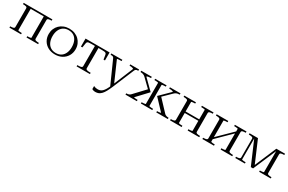

<svg xmlns="http://www.w3.org/2000/svg" viewBox="153 -1880 5206 3466"><g transform="rotate(30 2755.5 -147.5)"><path d="M120 -64V-452Q120 -475 97 -482Q74 -489 40 -489H32V-516H195V-39Q195 -36 206 -33Q217 -30 233.5 -28.5Q250 -27 266 -27H274V0H32V-27H40Q74 -27 97 -34.5Q120 -42 120 -64ZM468 -40V-516H630V-489H622Q588 -489 565 -482Q542 -475 542 -452V-64Q542 -42 565 -34.5Q588 -27 622 -27H630V0H388V-27H396Q411 -27 428 -28.5Q445 -30 456.5 -33Q468 -36 468 -40ZM161 -485V-516H509V-485Z M1263 -257Q1263 -180 1227 -119.5Q1191 -59 1128 -24.5Q1065 10 983 10Q902 10 838 -24.5Q774 -59 738.5 -119.5Q703 -180 703 -257Q703 -315 723.5 -364Q744 -413 781.5 -449.5Q819 -486 870 -506Q921 -526 983 -526Q1044 -526 1095.5 -506Q1147 -486 1184.5 -449.5Q1222 -413 1242.5 -364Q1263 -315 1263 -257ZM782 -257Q782 -187 805.5 -133.5Q829 -80 874 -50.5Q919 -21 983 -21Q1048 -21 1092.5 -50.5Q1137 -80 1160.5 -133.5Q1184 -187 1184 -257Q1184 -328 1160.5 -382Q1137 -436 1092.5 -465.5Q1048 -495 983 -495Q919 -495 874 -465Q829 -435 805.5 -381.5Q782 -328 782 -257Z M1571 -485V-516H1822V-349H1792L1778 -438Q1775 -458 1765.5 -468.5Q1756 -479 1736.5 -482Q1717 -485 1681 -485ZM1570 -485H1461Q1426 -485 1406 -482Q1386 -479 1377 -468.5Q1368 -458 1365 -438L1351 -349H1321V-516H1570ZM1608 -64Q1608 -42 1631 -34.5Q1654 -27 1688 -27H1710V0H1432V-27H1454Q1488 -27 1511 -34.5Q1534 -42 1534 -64V-516H1608Z M2185 -47 2172 -18 2144 22 1929 -459Q1923 -472 1914.5 -478.5Q1906 -485 1892.5 -487Q1879 -489 1861 -489H1858V-516H2088V-489H2086Q2066 -489 2045 -488Q2024 -487 2009.5 -485.5Q1995 -484 1995 -480ZM2182 -8Q2154 57 2129 103Q2104 149 2077.5 177Q2051 205 2021.5 218Q1992 231 1956 231Q1931 231 1912 225.5Q1893 220 1883 213V148Q1888 150 1898.5 155Q1909 160 1926 164Q1943 168 1965 168Q1992 168 2015 161Q2038 154 2060.5 133.5Q2083 113 2106.5 73.5Q2130 34 2156 -30L2168 -57L2337 -467Q2337 -474 2325 -479Q2313 -484 2294.5 -487Q2276 -490 2256 -490H2253V-516H2437V-489H2435Q2418 -489 2404.5 -485.5Q2391 -482 2381.5 -473Q2372 -464 2366 -449Z M3334 0H3093V-27H3098Q3111 -27 3128.5 -28Q3146 -29 3159 -32Q3172 -35 3172 -37L2960 -262V-267L3165 -469Q3165 -476 3153.5 -480Q3142 -484 3125 -486.5Q3108 -489 3089 -489H3080V-516H3300V-489H3295Q3277 -489 3258.5 -485.5Q3240 -482 3222.5 -472.5Q3205 -463 3188 -446L3011 -273L3019 -300L3243 -62Q3256 -48 3269.5 -41Q3283 -34 3297.5 -30.5Q3312 -27 3328 -27H3334ZM2451 0V-27H2457Q2473 -27 2488 -30Q2503 -33 2516.5 -40.5Q2530 -48 2543 -62L2767 -300L2768 -273L2590 -446Q2574 -463 2557 -472Q2540 -481 2522 -485Q2504 -489 2486 -489H2482V-516H2702V-489H2693Q2674 -489 2656.5 -486.5Q2639 -484 2628 -480Q2617 -476 2616 -469L2821 -267V-262L2610 -37Q2610 -34 2622.5 -31.5Q2635 -29 2653 -28Q2671 -27 2683 -27H2688V0ZM2772 -489V-516H3010V-489H3000Q2984 -489 2967.5 -487.5Q2951 -486 2939.5 -483.5Q2928 -481 2928 -477V-39Q2928 -35 2939.5 -32.5Q2951 -30 2967.5 -28.5Q2984 -27 3000 -27H3010V0H2772V-27H2782Q2798 -27 2814.5 -28.5Q2831 -30 2842.5 -32.5Q2854 -35 2854 -39V-477Q2854 -481 2842.5 -483.5Q2831 -486 2814.5 -487.5Q2798 -489 2782 -489Z M3468 -64V-452Q3468 -475 3445 -482Q3422 -489 3388 -489H3380V-516H3622V-489H3614Q3598 -489 3581.5 -487.5Q3565 -486 3554 -483.5Q3543 -481 3543 -477V-39Q3543 -36 3554 -33Q3565 -30 3581.5 -28.5Q3598 -27 3614 -27H3622V0H3380V-27H3388Q3422 -27 3445 -34.5Q3468 -42 3468 -64ZM3827 -39V-477Q3827 -482 3815.5 -484Q3804 -486 3787 -487.5Q3770 -489 3756 -489H3747V-516H3989V-489H3981Q3947 -489 3924.5 -482Q3902 -475 3902 -452V-64Q3902 -42 3924.5 -34.5Q3947 -27 3981 -27H3989V0H3747V-27H3756Q3770 -27 3787 -28.5Q3804 -30 3815.5 -33Q3827 -36 3827 -39ZM3510 -248V-279H3861V-248Z M4142 -64V-452Q4142 -475 4119.5 -482Q4097 -489 4062 -489H4054V-516H4296V-489H4288Q4272 -489 4255.5 -487.5Q4239 -486 4228 -483.5Q4217 -481 4217 -477V-39Q4217 -36 4228 -33Q4239 -30 4255.5 -28.5Q4272 -27 4288 -27H4296V0H4054V-27H4062Q4097 -27 4119.5 -34.5Q4142 -42 4142 -64ZM4514 -39V-477Q4514 -482 4502.5 -484Q4491 -486 4474 -487.5Q4457 -489 4442 -489H4434V-516H4676V-489H4668Q4634 -489 4611 -482Q4588 -475 4588 -452V-64Q4588 -42 4611 -34.5Q4634 -27 4668 -27H4676V0H4434V-27H4442Q4457 -27 4474 -28.5Q4491 -30 4502.5 -33Q4514 -36 4514 -39ZM4215 -88 4190 -106 4516 -426 4540 -408Z M4915 -516 5116 -46H5098L5298 -516H5479V-489H5471Q5437 -489 5414 -482Q5391 -475 5391 -452V-64Q5391 -41 5414 -34Q5437 -27 5471 -27H5479V0H5237V-27H5245Q5260 -27 5276.5 -28.5Q5293 -30 5305 -33Q5317 -36 5317 -39V-499L5326 -498L5112 2H5065L4850 -498L4860 -499V-39Q4860 -35 4871 -32.5Q4882 -30 4898.5 -28.5Q4915 -27 4931 -27H4940V0H4740V-27H4748Q4782 -27 4805 -34.5Q4828 -42 4828 -64V-452Q4828 -475 4805 -482Q4782 -489 4748 -489H4740V-516Z"/></g></svg>

Font: Roboto Serif 120pt Expanded Light
Style: Regular
Weight: 300
Width: 7
Designer: Greg Gazdowicz
Foundry: Commercial Type
Version: Version 1.008